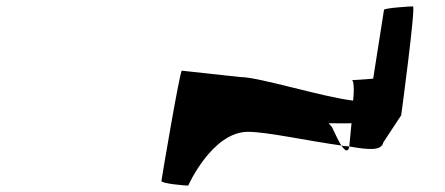

<svg xmlns="http://www.w3.org/2000/svg" viewBox="-20 -583 1397 603"><path d="M487 -15C486 -6 565 0 571 0C571 0 646 -169 759 -169C818 -169 944 -141 1052 -126C1044 -139 1034 -159 1022 -185C1020 -188 1014 -192 1013 -196C1041 -196 1064 -195 1084 -196C1080 -157 1077 -124 1077 -124V-123C1140 -112 1178 -109 1184 -136L1240 -221C1241 -227 1286 -563 1277 -563C1269 -563 1187 -558 1186 -552L1152 -336C1122 -333 1077 -331 1085 -331C1091 -331 1093 -303 1089 -267C990 -279 794 -341 735 -341L551 -361C545 -361 488 -24 487 -15ZM1052 -126C1065 -107 1074 -105 1077 -123C1069 -124 1060 -124 1052 -126Z"/></svg>

Font: Ampere
Style: SCUltExtIta
Weight: 400
Version: Version 1